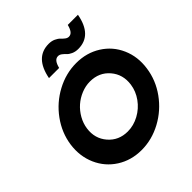

<svg xmlns="http://www.w3.org/2000/svg" viewBox="-234 -1041 1214 1214"><g transform="rotate(-45 373.0 -433.5)"><path d="M43 -330.1Q56.2 -422.4 113 -500.7Q169.9 -579.1 254.9 -624.5Q339.8 -669.9 432.1 -669.9Q524.4 -669.9 596.4 -624.5Q668.5 -579.1 702.9 -500.7Q737.3 -422.4 724.1 -330.1Q711.4 -237.3 654.8 -158.4Q598.1 -79.6 513.2 -33.7Q428.2 12.2 335.9 12.2Q243.7 12.2 171.6 -33.7Q99.6 -79.6 64.9 -158.4Q30.3 -237.3 43 -330.1ZM188 -329.1Q176.8 -248.5 226.6 -190.7Q276.4 -132.8 356.9 -132.8Q409.7 -132.8 458.7 -159.4Q507.8 -186 540.3 -231.2Q572.8 -276.4 580.1 -329.1Q591.3 -410.2 542 -468Q492.7 -525.9 411.1 -525.9Q371.6 -525.9 333.3 -510.3Q294.9 -494.6 264.9 -468.3Q234.9 -441.9 214.1 -405.3Q193.4 -368.7 188 -329.1ZM243.2 -724.1Q272.9 -878.9 395 -878.9Q420.9 -878.9 440.7 -869.6Q460.4 -860.4 470.5 -849.4Q480.5 -838.4 492.7 -829.1Q504.9 -819.8 517.1 -819.8Q534.7 -819.8 546.1 -834.2Q557.6 -848.6 564.9 -877.9H655.8Q627.4 -723.1 504.9 -723.1Q479 -723.1 459 -732.4Q439 -741.7 429.2 -752.7Q419.4 -763.7 407.2 -772.9Q395 -782.2 381.8 -782.2Q364.3 -782.2 352.8 -767.8Q341.3 -753.4 334 -724.1Z"/></g></svg>

Font: Human Sans Bold
Style: Italic
Weight: 700
Italic angle: -8°
Designer: Tim Radville
Foundry: Continuum
Version: Version 1.000;FEAKit 1.0